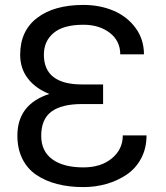

<svg xmlns="http://www.w3.org/2000/svg" viewBox="-20 -741 665 771"><path d="M49.8 -196.3Q49.8 -322.3 178.2 -363.8Q122.6 -385.7 91.8 -426Q61 -466.3 61 -521Q61 -617.2 129.2 -669.2Q197.3 -721.2 314.9 -721.2Q381.3 -721.2 436.3 -697.8Q491.2 -674.3 524.7 -628.4Q558.1 -582.5 558.1 -522.9H462.9Q462.9 -576.7 420.9 -609.1Q378.9 -641.6 314.9 -641.6Q234.9 -641.6 195.6 -608.9Q156.2 -576.2 156.2 -521.5Q156.2 -401.9 309.6 -401.9H394V-323.2H309.6Q227.1 -323.2 186.3 -292.7Q145.5 -262.2 145.5 -195.8Q145.5 -133.8 190.2 -101.3Q234.9 -68.8 314.9 -68.8Q385.7 -68.8 429.4 -105.2Q473.1 -141.6 473.1 -197.3H568.4Q568.4 -145 546.4 -104.2Q524.4 -63.5 487.5 -39.1Q450.7 -14.6 406.7 -2.2Q362.8 10.3 314.9 10.3Q257.3 10.3 209.7 -2Q162.1 -14.2 126 -38.6Q89.8 -63 69.8 -103.3Q49.8 -143.6 49.8 -196.3Z"/></svg>

Font: Bert Sans Medium
Style: Regular
Weight: 500
Designer: Christian Robertson, Adam Twardoch, & Cristiano Sobral
Foundry: Google
Version: Version 12.135;January 10, 2020;FontCreator 12.0.0.2547 64-b